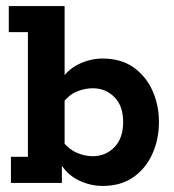

<svg xmlns="http://www.w3.org/2000/svg" viewBox="-20 -603 574 633"><path d="M318 10Q277 10 238.5 -9Q200 -28 178 -66L184 -75V0H16V-86H72V-497H9V-583H193V-332L178 -334Q200 -372 238.5 -391Q277 -410 318 -410Q379 -410 420 -381Q461 -352 482.5 -304.5Q504 -257 504 -201Q504 -144 482.5 -96Q461 -48 420 -19Q379 10 318 10ZM286 -88Q328 -88 357 -117.5Q386 -147 386 -201Q386 -254 357 -283Q328 -312 286 -312Q260 -312 234 -301.5Q208 -291 187 -264L193 -305V-90L187 -136Q208 -110 234 -99Q260 -88 286 -88Z"/></svg>

Font: Rokkitt
Style: Bold
Weight: 700
Designer: Vernon Adams
Foundry: Vernon Adams
Version: Version 3.103